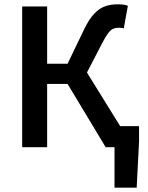

<svg xmlns="http://www.w3.org/2000/svg" viewBox="-20 -684 688 892"><path d="M512 188V0H487V-98H626V-26L615 188ZM83 0V-654H199V-388H294L370 -546Q393 -594 417 -619.5Q441 -645 467.5 -654.5Q494 -664 526 -664Q540 -664 552.5 -662.5Q565 -661 574 -657L555 -552Q550 -554 543.5 -554.5Q537 -555 529 -555Q516 -555 505 -550Q494 -545 482.5 -530Q471 -515 456 -486L384 -347L599 0H471L294 -294H199V0Z"/></svg>

Font: Source Sans 3 SemiBold
Style: Regular
Weight: 600
Designer: Paul D. Hunt
Foundry: Adobe
Version: Version 3.046;hotconv 1.0.118;makeotfexe 2.5.65603